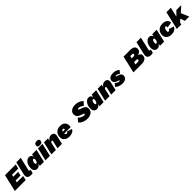

<svg xmlns="http://www.w3.org/2000/svg" viewBox="1033 -3854 6998 6998"><g transform="rotate(-45 4531.5 -355.5)"><path d="M-8 0 145 -660H699L659 -489H338L319 -407H573L537 -249H283L265 -171H592L552 0Z M817 10Q714 10 671 -44Q628 -98 650 -193L768 -700H998L882 -199Q868 -140 920 -140Q940 -140 949 -143L912 -3Q880 10 817 10Z M1145 10Q1075 10 1030.5 -38.5Q986 -87 986 -178Q986 -259 1013.5 -334Q1041 -409 1098 -459.5Q1155 -510 1228 -510Q1274 -510 1310.5 -484Q1347 -458 1357 -400L1380 -500H1610L1494 0H1284L1301 -95Q1276 -45 1235.5 -17.5Q1195 10 1145 10ZM1255 -152Q1288 -152 1308.5 -200Q1329 -248 1329 -295Q1329 -347 1290 -347Q1265 -347 1246 -320Q1227 -293 1220 -263Q1213 -233 1213 -209Q1213 -152 1255 -152Z M1819 -532Q1759 -532 1730 -554Q1701 -576 1709 -625Q1716 -680 1747 -702Q1778 -724 1841 -724Q1902 -724 1931 -702Q1960 -680 1953 -634Q1945 -575 1914 -553.5Q1883 -532 1819 -532ZM1917 -500 1801 0H1571L1687 -500Z M2365 -510Q2442 -510 2479 -460Q2516 -410 2497 -326L2421 0H2191L2259 -290Q2264 -313 2255.5 -326.5Q2247 -340 2227 -340Q2186 -340 2171 -274L2108 0H1878L1994 -500H2199L2182 -389Q2238 -510 2365 -510Z M3075 -206H2745V-204Q2745 -141 2808 -141Q2854 -141 2869 -186L3061 -124Q3038 -62 2967 -26.5Q2896 9 2802 9Q2684 9 2610 -52.5Q2536 -114 2536 -219Q2536 -351 2616.5 -430.5Q2697 -510 2831 -510Q2950 -510 3017.5 -448.5Q3085 -387 3085 -287Q3085 -240 3075 -206ZM2827 -359Q2775 -359 2755 -291H2866Q2867 -298 2867 -310Q2867 -359 2827 -359Z M3734 13Q3514 13 3386 -131L3502 -269Q3543 -221 3608 -189.5Q3673 -158 3729 -158Q3779 -158 3779 -190Q3779 -209 3734 -224L3641 -257Q3480 -314 3480 -450Q3480 -557 3559.5 -613.5Q3639 -670 3767 -670Q3953 -670 4083 -545L3960 -411Q3874 -497 3770 -497Q3723 -497 3723 -470Q3723 -452 3778 -432L3863 -402Q3943 -374 3983 -329.5Q4023 -285 4023 -214Q4023 -108 3942 -47.5Q3861 13 3734 13Z M4220 10Q4150 10 4105.5 -38.5Q4061 -87 4061 -178Q4061 -259 4088.5 -334Q4116 -409 4173 -459.5Q4230 -510 4303 -510Q4349 -510 4385.5 -484Q4422 -458 4432 -400L4455 -500H4685L4569 0H4359L4376 -95Q4351 -45 4310.5 -17.5Q4270 10 4220 10ZM4330 -152Q4363 -152 4383.5 -200Q4404 -248 4404 -295Q4404 -347 4365 -347Q4340 -347 4321 -320Q4302 -293 4295 -263Q4288 -233 4288 -209Q4288 -152 4330 -152Z M5132 -510Q5209 -510 5246 -460Q5283 -410 5264 -326L5188 0H4958L5026 -290Q5031 -313 5022.5 -326.5Q5014 -340 4994 -340Q4953 -340 4938 -274L4875 0H4645L4761 -500H4966L4949 -389Q5005 -510 5132 -510Z M5256 -101 5352 -207Q5384 -175 5427.5 -152.5Q5471 -130 5507 -130Q5541 -130 5541 -147Q5541 -161 5516 -169L5474 -183Q5391 -211 5357 -246Q5323 -281 5323 -338Q5323 -421 5387.5 -465.5Q5452 -510 5557 -510Q5717 -510 5811 -419L5722 -309Q5696 -334 5654 -352Q5612 -370 5572 -370Q5547 -370 5547 -355Q5547 -341 5571 -334L5661 -305Q5774 -269 5774 -169Q5774 -86 5712 -38Q5650 10 5538 10Q5457 10 5378.5 -19.5Q5300 -49 5256 -101Z M6104 0 6257 -660H6611Q6710 -660 6767 -618.5Q6824 -577 6824 -503Q6824 -427 6776.5 -382Q6729 -337 6655 -326V-325Q6714 -321 6751.5 -286.5Q6789 -252 6789 -197Q6789 -99 6719 -49.5Q6649 0 6528 0ZM6421 -404H6513Q6548 -404 6567.5 -418.5Q6587 -433 6587 -457Q6587 -500 6532 -500H6443ZM6362 -152H6479Q6555 -152 6555 -205Q6555 -248 6498 -248H6385Z M7011 10Q6908 10 6865 -44Q6822 -98 6844 -193L6962 -700H7192L7076 -199Q7062 -140 7114 -140Q7134 -140 7143 -143L7106 -3Q7074 10 7011 10Z M7339 10Q7269 10 7224.5 -38.5Q7180 -87 7180 -178Q7180 -259 7207.5 -334Q7235 -409 7292 -459.5Q7349 -510 7422 -510Q7468 -510 7504.5 -484Q7541 -458 7551 -400L7574 -500H7804L7688 0H7478L7495 -95Q7470 -45 7429.5 -17.5Q7389 10 7339 10ZM7449 -152Q7482 -152 7502.5 -200Q7523 -248 7523 -295Q7523 -347 7484 -347Q7459 -347 7440 -320Q7421 -293 7414 -263Q7407 -233 7407 -209Q7407 -152 7449 -152Z M8076 10Q7949 10 7876 -52Q7803 -114 7803 -218Q7803 -342 7882.5 -426Q7962 -510 8107 -510Q8223 -510 8293 -455.5Q8363 -401 8359 -308L8143 -278Q8150 -316 8142.5 -335Q8135 -354 8107 -354Q8070 -354 8048 -299.5Q8026 -245 8026 -193Q8026 -144 8072 -144Q8091 -144 8106.5 -160.5Q8122 -177 8130 -204L8331 -141Q8300 -71 8234 -30.5Q8168 10 8076 10Z M9071 -500 8852 -304 8981 0H8760L8694 -175L8592 -83L8573 0H8343L8505 -700H8735L8649 -329L8817 -500Z"/></g></svg>

Font: Elaine Sans Black
Style: Italic
Weight: 900
Italic angle: -13°
Designer: Wei Huang
Foundry: Wei Huang
Version: Version 2.001;December 24, 2019;FontCreator 12.0.0.2547 64-b